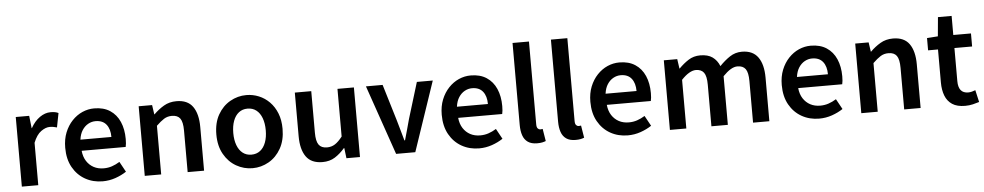

<svg xmlns="http://www.w3.org/2000/svg" viewBox="-42 -1154 7818 1525"><g transform="rotate(-5 3866.5 -391.5)"><path d="M83 0V-555H190L201 -456H203Q233 -510 275 -539.5Q317 -569 361 -569Q383 -569 397.5 -566Q412 -563 424 -557L402 -444Q387 -448 374.5 -450.5Q362 -453 344 -453Q312 -453 275.5 -427Q239 -401 214 -338V0Z M727 14Q650 14 588 -21Q526 -56 489.5 -121Q453 -186 453 -277Q453 -345 474.5 -398.5Q496 -452 532.5 -490.5Q569 -529 614.5 -549Q660 -569 709 -569Q784 -569 835 -535.5Q886 -502 912 -442.5Q938 -383 938 -305Q938 -286 936.5 -269.5Q935 -253 932 -242H581Q586 -193 608 -159Q630 -125 664.5 -106.5Q699 -88 744 -88Q779 -88 810 -98.5Q841 -109 872 -128L917 -46Q878 -20 829 -3Q780 14 727 14ZM579 -331H826Q826 -394 797 -430.5Q768 -467 711 -467Q680 -467 652 -451.5Q624 -436 604.5 -406Q585 -376 579 -331Z M1063 0V-555H1170L1181 -480H1183Q1220 -517 1264 -543Q1308 -569 1365 -569Q1454 -569 1495 -511Q1536 -453 1536 -348V0H1405V-331Q1405 -400 1384.5 -428Q1364 -456 1319 -456Q1283 -456 1255.5 -438.5Q1228 -421 1194 -388V0Z M1922 14Q1853 14 1792.5 -20.5Q1732 -55 1695 -120.5Q1658 -186 1658 -277Q1658 -370 1695 -435Q1732 -500 1792.5 -534.5Q1853 -569 1922 -569Q1974 -569 2021.5 -549.5Q2069 -530 2106 -492.5Q2143 -455 2164.5 -401Q2186 -347 2186 -277Q2186 -186 2149 -120.5Q2112 -55 2051.5 -20.5Q1991 14 1922 14ZM1922 -94Q1963 -94 1992 -116.5Q2021 -139 2036.5 -180.5Q2052 -222 2052 -277Q2052 -333 2036.5 -374.5Q2021 -416 1992 -438.5Q1963 -461 1922 -461Q1882 -461 1853 -438.5Q1824 -416 1808.5 -374.5Q1793 -333 1793 -277Q1793 -222 1808.5 -180.5Q1824 -139 1853 -116.5Q1882 -94 1922 -94Z M2480 14Q2390 14 2349 -44Q2308 -102 2308 -207V-555H2439V-223Q2439 -156 2459.5 -127.5Q2480 -99 2525 -99Q2561 -99 2589 -117Q2617 -135 2648 -175V-555H2779V0H2671L2661 -82H2658Q2621 -39 2579 -12.5Q2537 14 2480 14Z M3067 0 2875 -555H3008L3095 -267Q3107 -227 3118.5 -184.5Q3130 -142 3142 -101H3147Q3159 -142 3170.5 -184.5Q3182 -227 3193 -267L3281 -555H3408L3220 0Z M3729 14Q3652 14 3590 -21Q3528 -56 3491.5 -121Q3455 -186 3455 -277Q3455 -345 3476.5 -398.5Q3498 -452 3534.5 -490.5Q3571 -529 3616.5 -549Q3662 -569 3711 -569Q3786 -569 3837 -535.5Q3888 -502 3914 -442.5Q3940 -383 3940 -305Q3940 -286 3938.5 -269.5Q3937 -253 3934 -242H3583Q3588 -193 3610 -159Q3632 -125 3666.5 -106.5Q3701 -88 3746 -88Q3781 -88 3812 -98.5Q3843 -109 3874 -128L3919 -46Q3880 -20 3831 -3Q3782 14 3729 14ZM3581 -331H3828Q3828 -394 3799 -430.5Q3770 -467 3713 -467Q3682 -467 3654 -451.5Q3626 -436 3606.5 -406Q3587 -376 3581 -331Z M4191 14Q4145 14 4117 -5.5Q4089 -25 4077 -60.5Q4065 -96 4065 -143V-797H4196V-137Q4196 -113 4205 -103.5Q4214 -94 4224 -94Q4228 -94 4232 -94.5Q4236 -95 4244 -96L4260 2Q4248 7 4231.5 10.5Q4215 14 4191 14Z M4497 14Q4451 14 4423 -5.5Q4395 -25 4383 -60.5Q4371 -96 4371 -143V-797H4502V-137Q4502 -113 4511 -103.5Q4520 -94 4530 -94Q4534 -94 4538 -94.5Q4542 -95 4550 -96L4566 2Q4554 7 4537.5 10.5Q4521 14 4497 14Z M4914 14Q4837 14 4775 -21Q4713 -56 4676.5 -121Q4640 -186 4640 -277Q4640 -345 4661.5 -398.5Q4683 -452 4719.5 -490.5Q4756 -529 4801.5 -549Q4847 -569 4896 -569Q4971 -569 5022 -535.5Q5073 -502 5099 -442.5Q5125 -383 5125 -305Q5125 -286 5123.5 -269.5Q5122 -253 5119 -242H4768Q4773 -193 4795 -159Q4817 -125 4851.5 -106.5Q4886 -88 4931 -88Q4966 -88 4997 -98.5Q5028 -109 5059 -128L5104 -46Q5065 -20 5016 -3Q4967 14 4914 14ZM4766 -331H5013Q5013 -394 4984 -430.5Q4955 -467 4898 -467Q4867 -467 4839 -451.5Q4811 -436 4791.5 -406Q4772 -376 4766 -331Z M5250 0V-555H5357L5368 -479H5370Q5406 -516 5447 -542.5Q5488 -569 5541 -569Q5602 -569 5638.5 -543Q5675 -517 5694 -470Q5734 -512 5777 -540.5Q5820 -569 5873 -569Q5960 -569 6001.5 -511Q6043 -453 6043 -348V0H5913V-331Q5913 -400 5892.5 -428Q5872 -456 5828 -456Q5802 -456 5773.5 -439Q5745 -422 5712 -388V0H5581V-331Q5581 -400 5560.5 -428Q5540 -456 5496 -456Q5471 -456 5442 -439Q5413 -422 5381 -388V0Z M6440 14Q6363 14 6301 -21Q6239 -56 6202.5 -121Q6166 -186 6166 -277Q6166 -345 6187.5 -398.5Q6209 -452 6245.5 -490.5Q6282 -529 6327.5 -549Q6373 -569 6422 -569Q6497 -569 6548 -535.5Q6599 -502 6625 -442.5Q6651 -383 6651 -305Q6651 -286 6649.5 -269.5Q6648 -253 6645 -242H6294Q6299 -193 6321 -159Q6343 -125 6377.5 -106.5Q6412 -88 6457 -88Q6492 -88 6523 -98.5Q6554 -109 6585 -128L6630 -46Q6591 -20 6542 -3Q6493 14 6440 14ZM6292 -331H6539Q6539 -394 6510 -430.5Q6481 -467 6424 -467Q6393 -467 6365 -451.5Q6337 -436 6317.5 -406Q6298 -376 6292 -331Z M6776 0V-555H6883L6894 -480H6896Q6933 -517 6977 -543Q7021 -569 7078 -569Q7167 -569 7208 -511Q7249 -453 7249 -348V0H7118V-331Q7118 -400 7097.5 -428Q7077 -456 7032 -456Q6996 -456 6968.5 -438.5Q6941 -421 6907 -388V0Z M7603 14Q7539 14 7500.5 -11.5Q7462 -37 7444.5 -82.5Q7427 -128 7427 -188V-451H7348V-549L7435 -555L7449 -707H7558V-555H7699V-451H7558V-187Q7558 -139 7577.5 -114.5Q7597 -90 7637 -90Q7651 -90 7666.5 -94Q7682 -98 7694 -103L7716 -7Q7694 0 7665.5 7Q7637 14 7603 14Z"/></g></svg>

Font: Noto Sans SC SemiBold
Style: Regular
Weight: 600
Designer: Ryoko NISHIZUKA 西塚涼子 (kana, bopomofo & ideographs); Paul D. Hunt (Latin, Greek & Cyrillic); Sandoll Communications 산돌커뮤니
Foundry: Adobe
Version: Version 2.004-H2;hotconv 1.0.118;makeotfexe 2.5.65603